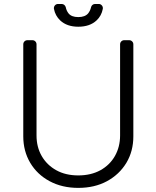

<svg xmlns="http://www.w3.org/2000/svg" viewBox="-20 -929 784 962"><path d="M228.3 -21.3Q166.2 -54.7 131.4 -113.3Q96.6 -172.2 96.6 -245.7V-706.7Q96.6 -715.6 102.6 -721.6Q108.7 -727.6 117.5 -727.6H142.4Q150.9 -727.6 157 -721.6Q163 -715.6 163 -706.7V-250.4Q163 -192.5 188.9 -147.4Q215.2 -101.9 262.1 -76Q308.6 -50.1 372.2 -50.1Q435.7 -50.1 483 -76Q530.2 -102.3 555.8 -147.4Q581.7 -193.2 581.7 -250.4V-706.7Q581.7 -715.6 587.7 -721.6Q593.8 -727.6 602.3 -727.6H627.1Q636 -727.6 642 -721.6Q648.1 -715.6 648.1 -706.7V-245.7Q648.1 -171.5 613.3 -113.3Q578.1 -55 516.3 -21.3Q454.2 12.4 372.2 12.4Q290.8 12.4 228.3 -21.3ZM271 -909.1H289.1Q296.5 -909.1 302.2 -904.3Q307.9 -899.5 309.7 -892Q312.9 -875.7 323.2 -862.2Q338.1 -843.4 372.2 -843.4Q406.2 -843.4 421.9 -862.2Q432.2 -875.4 436.1 -892.4Q437.5 -899.5 443.2 -904.3Q448.9 -909.1 456.3 -909.1H474.8Q483.3 -909.1 489.3 -902.9Q495.4 -896.7 495.4 -888.1Q495.4 -885.7 495 -884.2Q488.6 -849.8 463.8 -826.7Q430 -795.1 372.2 -795.1Q315.3 -795.1 281.6 -826.7Q256.7 -850.5 250.4 -884.2Q250 -885.3 250 -887.8Q250 -896.7 256 -902.9Q262.1 -909.1 271 -909.1Z"/></svg>

Font: DeltaSans Light
Style: Regular
Weight: 300
Designer: Rasmus Andersson
Foundry: rsms
Version: Version 3.012